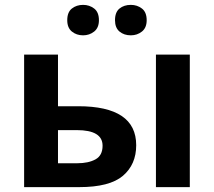

<svg xmlns="http://www.w3.org/2000/svg" viewBox="-20 -768 878 788"><path d="M620 0H759V-544H620ZM79 0H305Q430 0 484.5 -46.5Q539 -93 539 -172Q539 -332 301 -332H218V-544H79ZM218 -98V-234H295Q401 -234 401 -170Q401 -130 372 -114Q343 -98 297 -98ZM452 -685Q452 -654 470.5 -638.5Q489 -623 517 -623Q543 -623 562.5 -638.5Q582 -654 582 -685Q582 -718 562.5 -733Q543 -748 517 -748Q489 -748 470.5 -733Q452 -718 452 -685ZM256 -685Q256 -654 275 -638.5Q294 -623 321 -623Q347 -623 366.5 -638.5Q386 -654 386 -685Q386 -718 366.5 -733Q347 -748 321 -748Q294 -748 275 -733Q256 -718 256 -685Z"/></svg>

Font: Noto Sans UI
Style: Bold
Weight: 700
Designer: Monotype Design Team
Foundry: Monotype Imaging Inc.
Version: Version 1.901